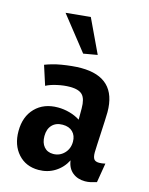

<svg xmlns="http://www.w3.org/2000/svg" viewBox="-116 -834 714 919"><g transform="rotate(15 241.0 -374.0)"><path d="M165 12Q102 12 63.5 -31Q25 -74 25 -143Q25 -215 67 -258Q109 -301 179 -301Q208 -301 237 -293Q266 -285 289 -270V-326Q289 -373 271 -392Q253 -411 209 -411Q179 -411 145.5 -403.5Q112 -396 92 -385L61 -481Q76 -487 97 -493Q118 -499 142 -503Q166 -507 191 -509.5Q216 -512 237 -512Q413 -512 413 -340Q413 -325 411.5 -296Q410 -267 408.5 -235.5Q407 -204 405.5 -177Q404 -150 404 -139Q404 -116 411 -106Q418 -96 437 -96Q450 -96 467 -100L451 -4Q435 1 421.5 4Q408 7 394 7Q357 7 332 -13.5Q307 -34 302 -72Q282 -33 246 -10.5Q210 12 165 12ZM213 -80Q245 -80 267.5 -103Q290 -126 290 -161Q290 -191 272 -209Q254 -227 222 -227Q189 -227 170 -207Q151 -187 151 -152Q151 -119 167.5 -99.5Q184 -80 213 -80ZM218 -760 297 -593 228 -581 96 -748Z"/></g></svg>

Font: Cantora One
Style: Regular
Weight: 400
Designer: Pablo Impallari, Rodrigo Fuenzalida
Foundry: Pablo Impallari
Version: Version 1.002; ttfautohint (v0.8) -G 200 -r 50